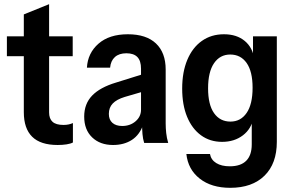

<svg xmlns="http://www.w3.org/2000/svg" viewBox="-20 -684 1404 919"><path d="M256 10Q174 10 134 -29.5Q94 -69 94 -147V-615L215 -664V-146Q215 -116 231.5 -101Q248 -86 284 -86Q298 -86 309 -88.5Q320 -91 329 -95V-2Q318 4 298.5 7Q279 10 256 10ZM13 -415V-510H328V-415Z M670 0Q664 -19 662 -42Q660 -65 660 -93H655V-355Q655 -393 637.5 -411Q620 -429 585 -429Q550 -429 530 -411Q510 -393 507 -360H396Q400 -430 451.5 -475Q503 -520 592 -520Q680 -520 726.5 -476Q773 -432 773 -351V-93Q773 -71 775.5 -47.5Q778 -24 785 0ZM521 10Q459 10 421 -26.5Q383 -63 383 -126Q383 -187 421 -226.5Q459 -266 536 -289L680 -334V-250L577 -220Q538 -208 519.5 -188.5Q501 -169 501 -139Q501 -111 518 -96Q535 -81 565 -81Q603 -81 629 -103.5Q655 -126 655 -159L666 -89Q649 -39 611.5 -14.5Q574 10 521 10Z M1082 215Q992 215 936 171Q880 127 872 53H985Q990 81 1015 96.5Q1040 112 1080 112Q1132 112 1158.5 85.5Q1185 59 1185 7V-122L1193 -121Q1184 -68 1143 -36.5Q1102 -5 1043 -5Q985 -5 942 -36.5Q899 -68 875.5 -125Q852 -182 852 -260Q852 -339 876.5 -397.5Q901 -456 946 -488Q991 -520 1052 -520Q1113 -520 1151.5 -488Q1190 -456 1198 -399H1191V-510H1305V-5Q1305 99 1246 157Q1187 215 1082 215ZM1083 -102Q1132 -102 1160.5 -143.5Q1189 -185 1189 -264Q1189 -342 1160.5 -382.5Q1132 -423 1082 -423Q1033 -423 1004.5 -381.5Q976 -340 976 -261Q976 -183 1004.5 -142.5Q1033 -102 1083 -102Z"/></svg>

Font: Instrument Sans SemiCondensed SemiBold
Style: Regular
Weight: 600
Width: 4
Designer: Rodrigo Fuenzalida
Foundry: fragTYPE
Version: Version 1.000;gftools[0.9.28]